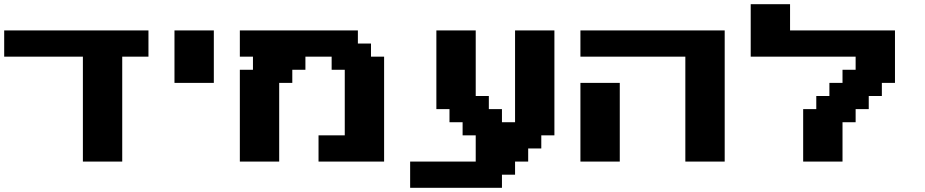

<svg xmlns="http://www.w3.org/2000/svg" viewBox="-20 -770 4409 915"><path d="M375 0H562.5V-500H687.5V-625H0V-500H375Z M811.5 -375H999V-625H811.5Z M1498 0H1810.5V-500H1748V-562.5H1685.5V-625H1123V-500H1185.5V-437.5H1123V0H1310.5V-375H1373V-437.5H1435.5V-500H1560.5V-437.5H1623V-125H1498Z M1934.6 125H2372.1V62.5H2434.6V0H2497.1V-62.5H2559.6V-125H2622.1V-625H2434.6V-187.5H2372.1V-250H2309.6V-312.5H2247.1V-625H2059.6V-250H2122.1V-187.5H2184.6V-125H2247.1V0H1934.6Z M3246.1 0H3433.6V-625H2746.1V-500H3246.1ZM2746.1 0H2933.6V-375H2746.1Z M3807.6 0H3995.1V-187.5H4057.6V-250H4120.1V-312.5H4182.6V-375H4245.1V-625H3745.1V-750H3557.6V-500H4057.6V-437.5H3995.1V-375H3932.6V-312.5H3870.1V-250H3807.6Z"/></svg>

Font: Faithful 32x
Style: Semibold
Weight: 400
Foundry: Faithful Resource Pack
Version: Version 1.0; January 27, 2023